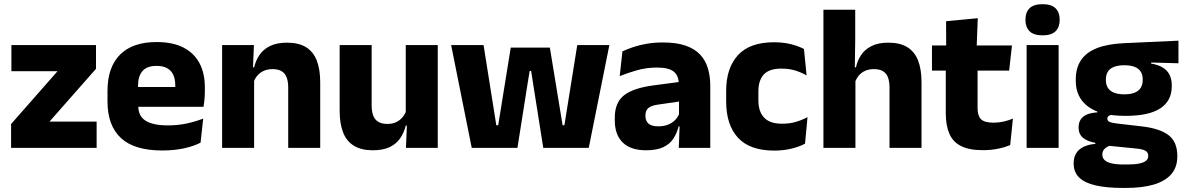

<svg xmlns="http://www.w3.org/2000/svg" viewBox="-20 -707 5664 918"><path d="M442 -125.5V0H33V-114L255 -366.5H34.5V-491.5H439V-378L216.5 -125.5Z M756 12.5Q622 12.5 558 -47.2Q494 -107 494 -221.5V-272.5Q494 -385.5 554 -445.8Q614 -506 728.5 -506Q805.5 -506 856.8 -479.8Q908 -453.5 933.8 -405Q959.5 -356.5 959.5 -288.5V-272Q959.5 -253 957.8 -233.2Q956 -213.5 953 -196.5H815Q817 -225.5 817.5 -251.2Q818 -277 818 -298Q818 -328.5 808.5 -349.2Q799 -370 779.2 -381Q759.5 -392 728.5 -392Q682.5 -392 661.2 -367.2Q640 -342.5 640 -297V-252L641 -235.5V-200.5Q641 -181.5 647.2 -164.5Q653.5 -147.5 669.2 -134.8Q685 -122 712.8 -114.8Q740.5 -107.5 783.5 -107.5Q829 -107.5 871 -116.2Q913 -125 951.5 -140L939 -25Q905 -7.5 858.5 2.5Q812 12.5 756 12.5ZM575 -196.5V-291H922V-196.5Z M1358 0V-289Q1358 -316 1351 -335.8Q1344 -355.5 1327.5 -366Q1311 -376.5 1282.5 -376.5Q1259 -376.5 1241 -368.2Q1223 -360 1210.8 -345.8Q1198.5 -331.5 1192.5 -313.5L1169 -385H1195Q1203 -418.5 1221.2 -445Q1239.5 -471.5 1271.5 -487.2Q1303.5 -503 1352.5 -503Q1407.5 -503 1442.5 -481.8Q1477.5 -460.5 1494.2 -418.5Q1511 -376.5 1511 -313.5V0ZM1042 0V-491.5H1194L1189 -368.5L1195 -354V0Z M1757 -491.5V-202.5Q1757 -175.5 1764 -155.8Q1771 -136 1787.5 -125.2Q1804 -114.5 1832.5 -114.5Q1856.5 -114.5 1874.2 -123Q1892 -131.5 1904.2 -146Q1916.5 -160.5 1922.5 -178L1946 -106.5H1920Q1912 -73.5 1893.8 -46.5Q1875.5 -19.5 1843.8 -4Q1812 11.5 1762.5 11.5Q1708 11.5 1672.8 -9.8Q1637.5 -31 1620.8 -73Q1604 -115 1604 -178V-491.5ZM2073 -491.5V0H1921L1926 -123L1920 -137V-491.5Z M2235.5 0 2137 -491.5H2292L2353 -108H2362L2422 -479.5H2609L2670 -108H2678.5L2740 -491.5H2893.5L2795 0H2577.5L2528 -313L2519.5 -368H2512.5L2503.5 -313L2454 0Z M3225.5 0 3230 -123 3226.5 -130.5V-284L3225.5 -304Q3225.5 -345 3201.5 -364.5Q3177.5 -384 3121 -384Q3071.5 -384 3027 -371.5Q2982.5 -359 2943 -343L2956 -461.5Q2979.5 -472.5 3008.8 -482.2Q3038 -492 3073.5 -498Q3109 -504 3149.5 -504Q3214 -504 3257.5 -489Q3301 -474 3327 -446.5Q3353 -419 3364.5 -380.8Q3376 -342.5 3376 -296.5V0ZM3069 11.5Q2995.5 11.5 2957.5 -25.5Q2919.5 -62.5 2919.5 -131V-144.5Q2919.5 -217 2964.2 -251.8Q3009 -286.5 3106.5 -299L3238.5 -316.5L3247.5 -224.5L3130.5 -207.5Q3095 -203 3080.5 -191Q3066 -179 3066 -155.5V-152Q3066 -129.5 3080.5 -116.2Q3095 -103 3127 -103Q3155 -103 3175.2 -111.5Q3195.5 -120 3208.5 -133.8Q3221.5 -147.5 3228 -164.5L3249.5 -102.5H3224.5Q3216.5 -70.5 3199.8 -44.5Q3183 -18.5 3151.5 -3.5Q3120 11.5 3069 11.5Z M3682 13Q3565 13 3508.5 -48.5Q3452 -110 3452 -221.5V-272.5Q3452 -382 3508.5 -443.5Q3565 -505 3681.5 -505Q3711.5 -505 3737.5 -500.8Q3763.5 -496.5 3785.5 -489Q3807.5 -481.5 3824 -473L3836.5 -346.5Q3812 -360.5 3782.5 -369.8Q3753 -379 3716 -379Q3658 -379 3632 -351Q3606 -323 3606 -270V-227.5Q3606 -173.5 3633.5 -144.5Q3661 -115.5 3719.5 -115.5Q3756 -115.5 3785.2 -124.2Q3814.5 -133 3841 -147L3829 -20Q3803 -6 3765 3.5Q3727 13 3682 13Z M4233 0V-289Q4233 -316 4226 -335.8Q4219 -355.5 4202.8 -366Q4186.5 -376.5 4157.5 -376.5Q4134 -376.5 4116 -368.2Q4098 -360 4086.2 -345.8Q4074.5 -331.5 4068 -313.5L4037 -385H4072.5Q4080 -418.5 4098 -445Q4116 -471.5 4147.8 -487.2Q4179.5 -503 4227.5 -503Q4282.5 -503 4317.5 -481.8Q4352.5 -460.5 4369.2 -418.5Q4386 -376.5 4386 -313.5V0ZM3917 0V-660.5H4069V-513.5L4066.5 -351.5L4070 -339.5V0Z M4679 11Q4613.5 11 4574.8 -8.8Q4536 -28.5 4519 -68Q4502 -107.5 4502 -165.5V-440H4654V-190Q4654 -154 4670.2 -137.2Q4686.5 -120.5 4731 -120.5Q4755.5 -120.5 4779.5 -126Q4803.5 -131.5 4823 -140L4810 -13.5Q4784.5 -2.5 4751.2 4.2Q4718 11 4679 11ZM4436 -369.5V-489.5H4818.5L4805 -369.5ZM4504 -478.5 4503.5 -605.5 4655 -620 4649.5 -478.5Z M4888.5 0V-491.5H5041.5V0ZM4965 -538Q4922 -538 4902.5 -557.8Q4883 -577.5 4883 -611V-614.5Q4883 -648 4902.5 -667.5Q4922 -687 4965 -687Q5007 -687 5026.8 -667.5Q5046.5 -648 5046.5 -614.5V-611Q5046.5 -577 5026.8 -557.5Q5007 -538 4965 -538Z M5361 -153Q5242.5 -153 5183 -197Q5123.5 -241 5123.5 -320.5V-327Q5123.5 -381 5147.8 -418.2Q5172 -455.5 5222.5 -476Q5273 -496.5 5352 -500.5L5614.5 -512.5V-404.5L5484 -408V-403Q5517.5 -397.5 5539.2 -384.2Q5561 -371 5571.8 -349.8Q5582.5 -328.5 5582.5 -297.5V-294Q5582.5 -225.5 5528.2 -189.2Q5474 -153 5361 -153ZM5353.5 79.5H5368.5Q5404.5 79.5 5426.8 75Q5449 70.5 5459.5 61.5Q5470 52.5 5470 39V38Q5470 20.5 5455.2 13Q5440.5 5.5 5411 3L5266 -11.5L5299.5 -13.5Q5284.5 -11 5273.8 -5Q5263 1 5256.8 10Q5250.5 19 5250.5 32V33Q5250.5 48 5261.5 58.5Q5272.5 69 5295.2 74.2Q5318 79.5 5353.5 79.5ZM5346 191.5Q5272 191.5 5219.8 179.8Q5167.5 168 5140.5 142.5Q5113.5 117 5113.5 75V73Q5113.5 44.5 5126 25Q5138.5 5.5 5162 -5.5Q5185.5 -16.5 5217 -19V-24Q5178.5 -31 5157.8 -48.5Q5137 -66 5137 -97.5V-98Q5137 -120.5 5147.2 -136Q5157.5 -151.5 5177.5 -159.8Q5197.5 -168 5226.5 -169.5V-186L5339.5 -157.5L5306.5 -158Q5289 -158 5281.8 -153.5Q5274.5 -149 5274.5 -140V-139.5Q5274.5 -128.5 5286.2 -123.8Q5298 -119 5324.5 -116L5441 -102.5Q5526 -92.5 5567.5 -60.5Q5609 -28.5 5609 38.5V41.5Q5609 92.5 5580.2 125.8Q5551.5 159 5497.2 175.2Q5443 191.5 5365 191.5ZM5356 -256Q5385.5 -256 5404.8 -263.8Q5424 -271.5 5433.8 -286.8Q5443.5 -302 5443.5 -323.5V-328Q5443.5 -349.5 5434 -364.5Q5424.5 -379.5 5405.2 -387.2Q5386 -395 5356 -395H5355.5Q5325 -395 5305.5 -387Q5286 -379 5276.8 -364Q5267.5 -349 5267.5 -327.5V-323.5Q5267.5 -302 5277.2 -286.8Q5287 -271.5 5306.5 -263.8Q5326 -256 5356 -256Z"/></svg>

Font: Anek Odia Medium
Style: Bold
Weight: 700
Version: Version 1.003